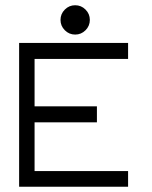

<svg xmlns="http://www.w3.org/2000/svg" viewBox="-20 -762 580 733"><path d="M227.5 -646.5Q211 -663 211 -686Q211 -709 227.5 -725.5Q244 -742 267 -742Q290 -742 306.5 -725.5Q323 -709 323 -686Q323 -663 306.5 -646.5Q290 -630 267 -630Q244 -630 227.5 -646.5ZM53 -598H469V-537H112V-356H350V-295H112V-109H469V-49H53Z"/></svg>

Font: ibm3270
Style: Regular
Weight: 400
Monospace: yes
Version: Version 2.0.3